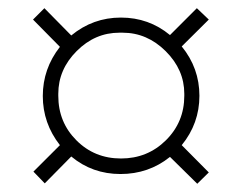

<svg xmlns="http://www.w3.org/2000/svg" viewBox="-20 -588 594 471"><path d="M425.8 -231.9 492.2 -165 463.9 -137.2 397 -203.1Q344.7 -161.1 275.6 -161.1Q206.5 -161.1 154.8 -204.1L89.8 -138.2L62 -167L127 -231.9Q85 -285.6 85 -352.5Q85 -419.4 127 -473.1L61 -540L88.9 -567.9L154.8 -501Q208 -544.9 276.6 -544.9Q345.2 -544.9 397 -502L462.9 -567.9L492.2 -540L425.8 -474.1Q469.2 -420.9 469.2 -353Q469.2 -285.2 425.8 -231.9ZM272.9 -507.8Q212.9 -507.8 168 -462.6Q123 -417.5 123 -357.9Q123 -355.5 123 -353Q123 -288.1 167.5 -243.7Q211.9 -199.2 276.9 -199.2Q341.8 -199.2 387 -243.9Q432.1 -288.6 432.1 -353Q432.1 -355.5 432.1 -357.9Q432.1 -417 386.5 -462.4Q340.8 -507.8 280.8 -507.8Q278.8 -507.8 276.9 -507.8Q274.9 -507.8 272.9 -507.8Z"/></svg>

Font: Open Sans Hebrew Condensed Light
Style: Regular
Weight: 300
Width: 3
Foundry: Ascender Corporation, Yanek Iontef
Version: Version 2.001;PS 002.001;hotconv 1.0.70;makeotf.lib2.5.58329